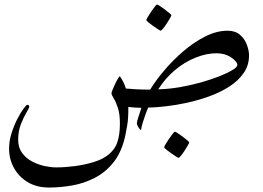

<svg xmlns="http://www.w3.org/2000/svg" viewBox="-20 -488 1174 856"><path d="M1090.3 -240.7Q1090.3 -196.8 1066.4 -162.4Q1042.5 -127.9 1002.7 -102.3Q962.9 -76.7 913.8 -58.8Q864.7 -41 814.2 -30Q763.7 -19 718.3 -13.9Q672.9 -8.8 640.6 -8.3Q636.7 0 629.6 19Q622.6 38.1 616.5 58.3Q610.4 78.6 608.9 91.3Q604.5 91.3 597.4 80.1Q590.3 68.8 590.3 61Q590.3 54.2 597.7 31.5Q605 8.8 610.4 -7.3Q596.7 -7.3 580.1 -8.5Q563.5 -9.8 552.2 -11.2Q552.2 19.5 551 37.4Q549.8 55.2 547.1 71Q544.4 86.9 539.6 111.8Q524.4 186 488.3 232.7Q452.1 279.3 403.6 304.4Q355 329.6 301.5 338.9Q248 348.1 198.7 348.1Q143.6 348.1 103.5 324Q63.5 299.8 42 260.3Q20.5 220.7 20.5 174.3Q20.5 140.1 31.5 105.7Q42.5 71.3 57.1 42.7Q71.8 14.2 84.7 -3.2Q97.7 -20.5 101.1 -20.5Q110.4 -20.5 110.4 -12.7Q110.4 -6.8 98.1 13.4Q85.9 33.7 73.5 64.9Q61 96.2 61 134.8Q61 169.9 78.4 193.6Q95.7 217.3 122.3 231.4Q148.9 245.6 177.7 252Q206.5 258.3 229.5 258.3Q270 258.3 312.5 252.7Q355 247.1 391.8 236.3Q428.7 225.6 451.2 210.4Q488.3 185.5 501.5 150.6Q514.6 115.7 514.6 64Q514.6 19.5 505.4 -7.8Q496.1 -35.2 486.6 -50.3Q477.1 -65.4 477.1 -72.3Q477.1 -76.2 481.9 -88.1Q486.8 -100.1 493.4 -114Q500 -127.9 506.1 -137.9Q512.2 -147.9 514.6 -147.9Q522.9 -135.7 529.8 -122.3Q536.6 -108.9 541 -93.3Q562.5 -91.3 589.6 -89.8Q616.7 -88.4 649.4 -88.4Q673.3 -127.9 711.7 -173.3Q750 -218.8 797.1 -259.3Q844.2 -299.8 895 -325.4Q945.8 -351.1 994.6 -351.1Q1029.3 -351.1 1050.3 -332.5Q1071.3 -314 1080.8 -288.1Q1090.3 -262.2 1090.3 -240.7ZM1038.1 -197.8Q1038.1 -213.4 1010.7 -231.9Q983.4 -250.5 945.3 -250.5Q900.4 -250.5 852.5 -231.4Q804.7 -212.4 761.2 -176.5Q717.8 -140.6 685.5 -89.8Q731 -90.8 780 -99.1Q829.1 -107.4 875 -120.4Q920.9 -133.3 957.8 -147.9Q994.6 -162.6 1016.4 -175.8Q1038.1 -189 1038.1 -197.8ZM744.1 -420.4Q744.1 -418 738 -407Q731.9 -396 723.4 -383.1Q714.8 -370.1 707 -360.6Q699.2 -351.1 696.3 -351.1Q694.8 -351.1 684.8 -357.4Q674.8 -363.8 662.6 -372.3Q650.4 -380.9 641.4 -388.4Q632.3 -396 632.3 -398.4Q632.3 -401.4 638.7 -412.1Q645 -422.9 653.8 -435.8Q662.6 -448.7 670.2 -458.3Q677.7 -467.8 679.7 -467.8Q682.6 -467.8 692.9 -461.2Q703.1 -454.6 714.8 -445.8Q726.6 -437 735.4 -429.4Q744.1 -421.9 744.1 -420.4ZM823.7 146.5Q823.7 148.9 817.6 159.9Q811.5 170.9 803 183.8Q794.4 196.8 786.6 206.3Q778.8 215.8 775.9 215.8Q774.4 215.8 764.4 209.5Q754.4 203.1 742.2 194.6Q730 186 720.9 178.5Q711.9 170.9 711.9 168.5Q711.9 165.5 718.3 154.8Q724.6 144 733.4 131.1Q742.2 118.2 749.8 108.6Q757.3 99.1 759.3 99.1Q762.2 99.1 772.5 105.7Q782.7 112.3 794.4 121.1Q806.2 129.9 814.9 137.5Q823.7 145 823.7 146.5Z"/></svg>

Font: Scheherazade New Rohingya
Style: Regular
Weight: 400
Designer: SIL International
Foundry: SIL International
Version: Version 3.000 ; LngRng